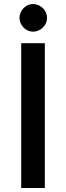

<svg xmlns="http://www.w3.org/2000/svg" viewBox="-20 -935 328 955"><path d="M203 0V-720H85.5V0ZM214 -845.5C214 -854.8 212.2 -863.8 208.5 -872.2C204.8 -880.8 199.8 -888.2 193.2 -894.5C186.8 -900.8 179.2 -905.8 170.8 -909.5C162.2 -913.2 153.3 -915 144 -915C135 -915 126.5 -913.2 118.5 -909.5C110.5 -905.8 103.4 -900.8 97.2 -894.5C91.1 -888.2 86.2 -880.8 82.5 -872.2C78.8 -863.8 77 -854.8 77 -845.5C77 -836.5 78.8 -827.9 82.5 -819.8C86.2 -811.6 91.1 -804.3 97.2 -798C103.4 -791.7 110.5 -786.7 118.5 -783C126.5 -779.3 135 -777.5 144 -777.5C153.3 -777.5 162.2 -779.3 170.8 -783C179.2 -786.7 186.8 -791.7 193.2 -798C199.8 -804.3 204.8 -811.6 208.5 -819.8C212.2 -827.9 214 -836.5 214 -845.5Z"/></svg>

Font: Lato Semibold
Style: Regular
Weight: 600
Designer: Lukasz Dziedzic
Foundry: tyPoland Lukasz Dziedzic
Version: Version 2.006; 2014-01-15